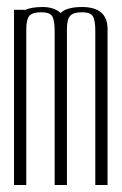

<svg xmlns="http://www.w3.org/2000/svg" viewBox="-20 -528 348 548"><path d="M252 0V-440Q252 -470 245 -481.5Q238 -493 214 -493Q190 -493 180.5 -483Q171 -473 171 -444V0H136V-440Q136 -470 129 -481.5Q122 -493 97.5 -493Q73 -493 64 -483Q55 -473 55 -443V0H20V-500H50V-499Q69 -508 101.5 -508Q134 -508 153 -491Q171 -508 214 -508Q287 -508 287 -445V0Z"/></svg>

Font: Dorsa
Style: Regular
Weight: 400
Version: Version 1.002